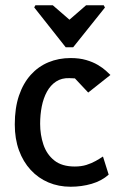

<svg xmlns="http://www.w3.org/2000/svg" viewBox="-20 -706 459 730"><path d="M114.6 -686H180.7L244 -631.1L307.3 -686H374.4L379 -677.3L258.3 -526.4H229.7L110.1 -677.8ZM248.5 4Q202.9 4 164.1 -12.4Q125.4 -28.7 96.7 -59.9Q68 -91 52.1 -134.5Q36.2 -178.1 36.2 -233Q36.2 -295.1 52.1 -342.3Q68.1 -389.4 96.8 -421.3Q125.4 -453.1 164.2 -469.2Q202.9 -485.3 248.5 -485.3Q282 -485.3 307.5 -477.8Q333 -470.4 351.5 -459.4Q370.1 -448.4 382 -437.7Q393.9 -427 399.8 -421L315.4 -354.1L264.8 -408L243.5 -408.9Q214.5 -409.9 193.2 -396Q172 -382.1 158.5 -357.5Q145.1 -332.9 138.8 -301.3Q132.6 -269.7 132.6 -235.1Q132.6 -193.8 145 -156.5Q157.5 -119.1 186.4 -96Q215.2 -72.9 264.3 -72.9Q289 -72.9 308.6 -79Q328.2 -85.2 344 -94.1Q359.7 -103 371.5 -110.9L393.2 -42Q366.7 -18.3 328.5 -7.1Q290.3 4 248.5 4Z"/></svg>

Font: Kreon Light
Style: Regular
Weight: 300
Designer: Julia Petretta
Foundry: Julia Petretta and Eli Heuer
Version: Version 2.002